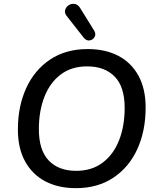

<svg xmlns="http://www.w3.org/2000/svg" viewBox="-20 -969 815 998"><path d="M374 9Q283 9 215.5 -26.5Q148 -62 110.5 -130Q73 -198 73 -296Q73 -416 116 -510.5Q159 -605 240.5 -659.5Q322 -714 436 -714Q528 -714 595.5 -678.5Q663 -643 700 -575Q737 -507 737 -410Q737 -289 694 -194.5Q651 -100 569.5 -45.5Q488 9 374 9ZM376 -81Q457 -81 513.5 -123.5Q570 -166 599 -240Q628 -314 628 -408Q628 -518 576 -571Q524 -624 433 -624Q352 -624 296 -582Q240 -540 211 -466Q182 -392 182 -298Q182 -188 233.5 -134.5Q285 -81 376 -81ZM416 -772 329 -883Q314 -900 318.5 -916.5Q323 -933 337 -942Q351 -951 368.5 -948.5Q386 -946 398 -925L470 -809Q480 -791 471.5 -776.5Q463 -762 446.5 -759Q430 -756 416 -772Z"/></svg>

Font: Nunito SemiBold
Style: Italic
Weight: 600
Italic angle: -9°
Designer: Vernon Adams
Foundry: Vernon Adams
Version: Version 3.601; ttfautohint (v1.8.2.53-6de2)